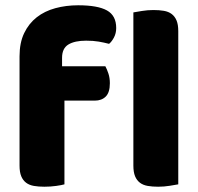

<svg xmlns="http://www.w3.org/2000/svg" viewBox="-20 -699 750 727"><path d="M54 -486Q54 -537 71.5 -573.5Q89 -610 119 -633.5Q149 -657 189.5 -668Q230 -679 276 -679Q350 -679 385 -659.5Q420 -640 420 -593Q420 -573 411.5 -557Q403 -541 393 -533Q374 -538 353.5 -541.5Q333 -545 306 -545Q263 -545 239 -530.5Q215 -516 215 -480V-448H379Q385 -437 390.5 -420.5Q396 -404 396 -384Q396 -349 380.5 -333.5Q365 -318 339 -318H224V-1Q214 2 192.5 5Q171 8 148 8Q126 8 108.5 5Q91 2 79 -7Q67 -16 60.5 -31.5Q54 -47 54 -72ZM655 -1Q644 1 622.5 4.5Q601 8 579 8Q557 8 539.5 5Q522 2 510 -7Q498 -16 491.5 -31.5Q485 -47 485 -72V-652Q496 -654 517.5 -657.5Q539 -661 561 -661Q583 -661 600.5 -658Q618 -655 630 -646Q642 -637 648.5 -621.5Q655 -606 655 -581Z"/></svg>

Font: Baloo Thambi
Style: Regular
Weight: 400
Designer: Aadarsh Rajan and Ek Type
Foundry: Ek Type
Version: Version 1.100;PS 1.000;hotconv 1.0.88;makeotf.lib2.5.647800;